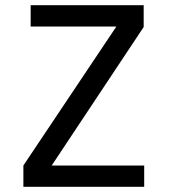

<svg xmlns="http://www.w3.org/2000/svg" viewBox="-20 -719 658 739"><path d="M98 -699H533V-615L179 -82H535V0H70V-82L428 -617H98Z"/></svg>

Font: Fragment Mono SC
Style: Regular
Weight: 400
Monospace: yes
Designer: Wei Huang based on Nimbus Sans by URW Studio, based on Helvetica by Max Miedinger.
Foundry: Wei Huang
Version: Version 1.012; ttfautohint (v1.8.4.7-5d5b)